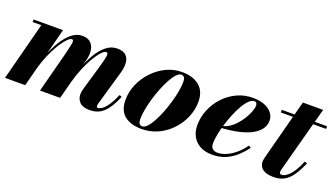

<svg xmlns="http://www.w3.org/2000/svg" viewBox="-54 -958 2389 1367"><g transform="rotate(20 1140.0 -275.0)"><path d="M651.5 10Q599 10 575.2 -14Q551.5 -38 551.5 -74.5Q551.5 -85.5 554.5 -99.8Q557.5 -114 560.5 -125L614 -308Q631.5 -368 634.5 -393.5Q637.5 -419 622.5 -419Q608.5 -419 587.2 -396.2Q566 -373.5 542.2 -333.5Q518.5 -293.5 497 -242Q475.5 -190.5 460 -133H449Q464 -190.5 486.2 -249.8Q508.5 -309 538 -358.8Q567.5 -408.5 605 -439Q642.5 -469.5 688.5 -469.5Q733.5 -469.5 755 -448.8Q776.5 -428 779 -394Q781.5 -360 770 -319.5L695.5 -60.5Q693.5 -54.5 692.2 -47.8Q691 -41 691 -36Q691 -31 693.5 -27.8Q696 -24.5 701.5 -24.5Q713.5 -24.5 731.2 -36Q749 -47.5 770.5 -77.5Q792 -107.5 815.5 -163.5L834.5 -157Q809 -95.5 782.2 -59Q755.5 -22.5 723.8 -6.2Q692 10 651.5 10ZM7.5 0 122 -440.5H56.5V-460H279.5L160.5 0ZM272.5 0 353 -308Q368 -369 372.2 -395.2Q376.5 -421.5 361.5 -421.5Q347.5 -421.5 325.5 -398.2Q303.5 -375 279 -334.8Q254.5 -294.5 232.2 -242.5Q210 -190.5 194.5 -133H184Q199 -189.5 222 -248.8Q245 -308 275.5 -358Q306 -408 343.2 -438.8Q380.5 -469.5 424 -469.5Q464.5 -469.5 486.8 -448.8Q509 -428 514.2 -394Q519.5 -360 509 -319.5L425 0Z M1044.5 10Q960.5 10 913.8 -28.8Q867 -67.5 867 -146Q867 -207.5 892 -265.5Q917 -323.5 960.5 -369.5Q1004 -415.5 1060.2 -442.8Q1116.5 -470 1179 -470Q1263 -470 1311.5 -429.2Q1360 -388.5 1360 -310Q1360 -250 1336 -193Q1312 -136 1269 -90Q1226 -44 1168.5 -17Q1111 10 1044.5 10ZM1043.5 -9.5Q1060.5 -9.5 1079.5 -29.8Q1098.5 -50 1117.2 -84Q1136 -118 1152.8 -160.5Q1169.5 -203 1182.5 -247.8Q1195.5 -292.5 1203 -333.8Q1210.5 -375 1210.5 -407Q1210.5 -427 1203.2 -438.8Q1196 -450.5 1180 -450.5Q1163 -450.5 1144 -430.2Q1125 -410 1106.2 -375.8Q1087.5 -341.5 1070.5 -299.2Q1053.5 -257 1040.5 -212.2Q1027.5 -167.5 1020 -126Q1012.5 -84.5 1012.5 -53Q1012.5 -32.5 1019.8 -21Q1027 -9.5 1043.5 -9.5Z M1579.5 10Q1522.5 10 1484.8 -11.8Q1447 -33.5 1428 -69.8Q1409 -106 1409 -150Q1409 -213.5 1433 -271Q1457 -328.5 1499.2 -373.5Q1541.5 -418.5 1597 -444.2Q1652.5 -470 1715.5 -470Q1794 -470 1838 -437Q1882 -404 1882 -356.5Q1882 -322 1861.5 -293.2Q1841 -264.5 1801 -242.8Q1761 -221 1701.5 -207.8Q1642 -194.5 1563 -190.5V-205.5Q1595 -207.5 1624 -225Q1653 -242.5 1676.8 -269Q1700.5 -295.5 1718 -324.8Q1735.5 -354 1745.2 -380.5Q1755 -407 1755 -424Q1755 -435.5 1750.2 -443.2Q1745.5 -451 1733 -451Q1714 -451 1693.5 -431.2Q1673 -411.5 1653.5 -377.8Q1634 -344 1617 -303Q1600 -262 1586.8 -219Q1573.5 -176 1566 -137Q1558.5 -98 1558.5 -70Q1558.5 -39.5 1573.2 -27.8Q1588 -16 1612 -16Q1643 -16 1677.5 -31.2Q1712 -46.5 1745 -74.5Q1778 -102.5 1805 -141L1822 -129.5Q1797 -95.5 1763 -63.5Q1729 -31.5 1684 -10.8Q1639 10 1579.5 10Z M2045.5 10Q2003.5 10 1979.2 -1Q1955 -12 1944.8 -29.5Q1934.5 -47 1934.5 -65.5Q1934.5 -79 1938.8 -96.2Q1943 -113.5 1947 -128.5L2060.5 -560H2214L2081.5 -66.5Q2080 -61 2078.5 -54.2Q2077 -47.5 2077 -41Q2077 -24.5 2094 -24.5Q2104 -24.5 2117.5 -31Q2131 -37.5 2147.2 -53.2Q2163.5 -69 2181.2 -97.2Q2199 -125.5 2217 -169L2236.5 -163Q2211 -104.5 2184.8 -66Q2158.5 -27.5 2125.2 -8.8Q2092 10 2045.5 10ZM1937 -440V-460H2280V-440Z"/></g></svg>

Font: Bodoni Moda 11pt ExtraBold
Style: Italic
Weight: 800
Italic angle: -13°
Version: Version 2.004